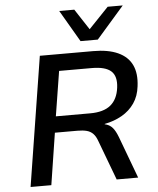

<svg xmlns="http://www.w3.org/2000/svg" viewBox="-61 -990 858 1042"><g transform="rotate(-5 368.0 -469.0)"><path d="M63 0 175 -705H466Q547 -705 600 -681Q653 -657 675.5 -610.5Q698 -564 689 -494Q683 -441 656.5 -402.5Q630 -364 588 -340Q546 -316 494 -306L493 -304L501 -302Q522 -296 536.5 -279Q551 -262 564 -228L649 0H532L451 -216Q442 -242 428 -256.5Q414 -271 393.5 -276.5Q373 -282 343 -282H220L176 0ZM233 -370H420Q493 -370 531.5 -401.5Q570 -433 578 -496Q586 -558 555 -586Q524 -614 450 -614H272ZM402 -765 301 -938H383L457 -825L565 -938H647L496 -765Z"/></g></svg>

Font: Nunito Sans 7pt SemiBold
Style: Italic
Weight: 600
Italic angle: -9°
Designer: Vernon Adams
Foundry: Vernon Adams
Version: Version 3.101;gftools[0.9.27]